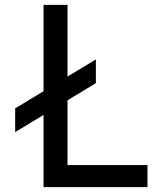

<svg xmlns="http://www.w3.org/2000/svg" viewBox="-20 -765 650 785"><path d="M158 0H583V-90H256V-355L372 -425V-522L256 -452V-745H158V-392L42 -322V-225L158 -295Z"/></svg>

Font: Mluvka Medium
Style: Regular
Weight: 500
Designer: Modified by Jiří Krblich, Original typeface by Gumpita Rahayu
Foundry: Gumpita Rahayu & Jiří Krblich
Version: Version 2.000;Glyphs 3.1.1 (3134)